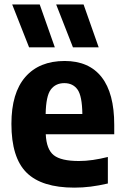

<svg xmlns="http://www.w3.org/2000/svg" viewBox="-20 -828 556 858"><path d="M312.5 10.5Q166.5 10.5 98.8 -56.5Q31 -123.5 31 -274.5Q31 -412.5 93.2 -484Q155.5 -555.5 269 -555.5Q377.5 -555.5 434 -483.5Q490.5 -411.5 490.5 -270V-228H184.5Q187.5 -160.5 220.2 -134.5Q253 -108.5 332.5 -108.5Q362.5 -108.5 395.2 -113.2Q428 -118 462 -126.5V-8Q421 1.5 385 6Q349 10.5 312.5 10.5ZM267.5 -456.5Q228.5 -456.5 207 -427.8Q185.5 -399 184 -318.5H348Q347 -399 326.5 -427.8Q306 -456.5 267.5 -456.5ZM306 -616.5 231 -808H353.5L421 -616.5ZM110 -616.5 34.5 -808H157.5L225 -616.5Z"/></svg>

Font: Encode Sans SemiCondensed SemiCondensed
Style: Bold
Weight: 700
Width: 4
Designer: Multiple Designers
Foundry: Impallari Type
Version: Version 3.000; ttfautohint (v1.8.3) -l 8 -r 50 -G 200 -x 14 